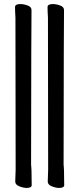

<svg xmlns="http://www.w3.org/2000/svg" viewBox="-20 -806 391 945"><path d="M111 119Q95 119 75 111Q55 103 55 88L57 29L56 -719Q54 -751 54 -771Q54 -786 80 -786Q97 -786 116 -779Q135 -772 135 -757V-741Q134 -731 133 3Q134 8 134 16.5Q134 25 135 33L136 105Q136 119 111 119ZM271 119Q255 119 235 111Q215 103 215 88L217 29L216 -719Q214 -751 214 -771Q214 -786 240 -786Q257 -786 276 -779Q295 -772 295 -757V-741Q294 -731 293 3Q294 8 294 16.5Q294 25 295 33L296 105Q296 119 271 119Z"/></svg>

Font: LXGW WenKai Lite
Style: Bold
Weight: 700
Designer: LXGW / Fontworks Inc.
Foundry: LXGW / Fontworks Inc.
Version: Version 1.330;April 28, 2024